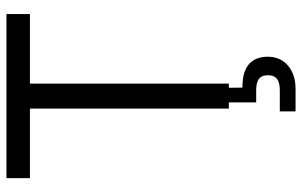

<svg xmlns="http://www.w3.org/2000/svg" viewBox="-194 -550 954 607"><g transform="rotate(-90 283.5 -246.0)"><path d="M543 -703.1H24.4V-628.9H244.1V0H263.7V86.4H300.8C329.6 86.4 349.6 93.3 349.6 123.5C349.6 153.8 329.6 161.1 300.8 161.1H235.4V210.9H307.1C364.7 210.9 408.2 178.2 408.2 123.5C408.2 79.1 385.3 43 314 43H310.5L310.1 0H323.2V-628.9H543Z"/></g></svg>

Font: Faust Sans
Style: Regular
Weight: 400
Designer: Andreas Faust
Version: Version 1.003;Glyphs 3.1.2 (3151)